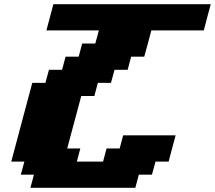

<svg xmlns="http://www.w3.org/2000/svg" viewBox="-20 -895 1024 915"><path d="M125 0H625L641.6 -62.5H704.1L721.2 -125H783.7Q789.1 -145.5 800 -187.3Q811 -229 816.9 -250H566.9L550.3 -187.5H487.8L471.2 -125H346.2L362.8 -187.5H300.3Q311.5 -229 333.7 -312.3Q356 -395.5 367.2 -437.5H429.7L446.3 -500H508.8L525.9 -562.5H588.4L605 -625H667.5Q673.3 -645.5 684.6 -687.5Q695.8 -729.5 701.2 -750H951.2Q956.5 -770.5 967.5 -812.5Q978.5 -854.5 984.4 -875H234.4Q229 -854 217.8 -812.5Q206.5 -771 201.2 -750H451.2L434.1 -687.5H371.6L355 -625H292.5L275.9 -562.5H213.4L196.3 -500H133.8Q117.2 -437.5 83.7 -312.5Q50.3 -187.5 33.7 -125H96.2L79.1 -62.5H141.6Z"/></svg>

Font: Faithful 32x
Style: BoldOblique
Weight: 400
Foundry: Faithful Resource Pack
Version: Version 1.0; January 27, 2023